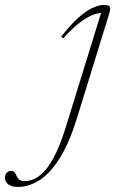

<svg xmlns="http://www.w3.org/2000/svg" viewBox="-216 -484 463 758"><path d="M87.5 -16.5Q56.5 83 18.8 142.2Q-19 201.5 -60.8 227.8Q-102.5 254 -144.5 254Q-171.5 254 -184 243.2Q-196.5 232.5 -196.5 218Q-196.5 205 -189.2 197.8Q-182 190.5 -171.5 190.5Q-164 190.5 -159 195.8Q-154 201 -150 211.5Q-146 221 -138.5 226Q-131 231 -119.5 231Q-97 231 -75.8 220Q-54.5 209 -34 184.2Q-13.5 159.5 6.2 117.5Q26 75.5 45 14L187.5 -447.5L194 -432.5Q178.5 -434.5 156 -427.2Q133.5 -420 103.2 -398Q73 -376 33.5 -332.5L26 -339.5Q63 -387.5 94 -414.8Q125 -442 150.2 -453.2Q175.5 -464.5 194 -464.5Q207.5 -464.5 213.2 -461.2Q219 -458 219 -450Q219 -442 214.5 -428Z"/></svg>

Font: Newsreader 36pt ExtraLight
Style: Italic
Weight: 250
Italic angle: -17°
Designer: Hugues Gentile
Foundry: Production Type
Version: Version 1.003